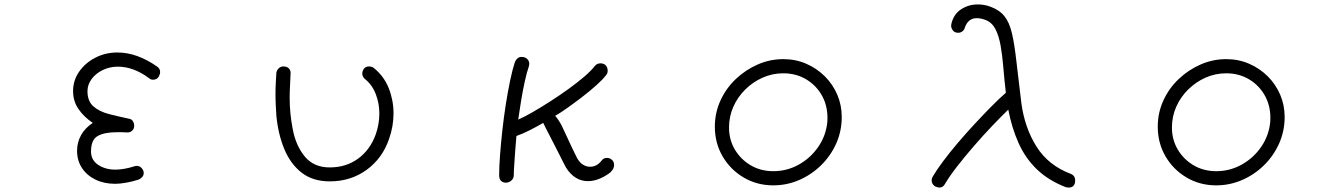

<svg xmlns="http://www.w3.org/2000/svg" viewBox="-20 -745 6040 867"><path d="M500 85Q450 85 411 66Q372 47 350 13.5Q328 -20 328 -64Q328 -103 346.5 -135.5Q365 -168 399 -190Q359 -217 334.5 -252.5Q310 -288 310 -334Q310 -382 337.5 -421.5Q365 -461 410.5 -484.5Q456 -508 510 -508Q599 -508 690 -444Q703 -435 703 -420Q703 -410 697 -399Q688 -385 671 -385Q660 -385 653 -392Q583 -444 512 -444Q476 -444 444.5 -429Q413 -414 394 -388.5Q375 -363 375 -333Q375 -288 402 -264.5Q429 -241 472 -230Q515 -219 562 -209Q573 -208 579.5 -198.5Q586 -189 586 -177Q586 -164 577 -155Q568 -146 552 -147Q540 -148 529 -148Q518 -148 508 -148Q452 -148 421.5 -131Q391 -114 391 -61Q391 -22 423.5 -0.5Q456 21 501 21Q539 21 587 6Q590 5 592.5 4.5Q595 4 597 4Q611 4 620 14.5Q629 25 629 36Q629 47 621.5 55Q614 63 606 66Q578 75 549.5 80Q521 85 500 85Z M1469 74Q1393 74 1342.5 35Q1292 -4 1264 -71.5Q1236 -139 1228 -222Q1227 -240 1225.5 -266Q1224 -292 1224 -320Q1224 -348 1225.5 -374Q1227 -400 1228 -417Q1230 -428 1238.5 -436.5Q1247 -445 1260 -445Q1276 -445 1285 -435.5Q1294 -426 1292 -410Q1291 -382 1289.5 -355.5Q1288 -329 1288 -304Q1288 -267 1291.5 -232Q1295 -197 1302 -161Q1316 -87 1356.5 -38Q1397 11 1469 11Q1543 11 1597.5 -29Q1652 -69 1677 -139Q1685 -162 1689 -185.5Q1693 -209 1693 -232Q1693 -279 1676.5 -321Q1660 -363 1627 -389Q1616 -399 1616 -413Q1616 -424 1623 -434Q1631 -445 1646 -445Q1659 -445 1668 -438Q1714 -401 1735.5 -346.5Q1757 -292 1757 -233Q1757 -175 1737 -118Q1707 -30 1635.5 22Q1564 74 1469 74Z M2267 80Q2234 80 2234 46Q2234 7 2238 -45.5Q2242 -98 2248.5 -157Q2255 -216 2264 -273.5Q2273 -331 2283.5 -381Q2294 -431 2305 -465Q2316 -488 2335 -488Q2351 -488 2360.5 -479Q2370 -470 2370 -456Q2370 -453 2368 -445Q2359 -419 2350 -378.5Q2341 -338 2333.5 -292.5Q2326 -247 2320 -205Q2348 -217 2386 -239Q2424 -261 2466 -288Q2508 -315 2547.5 -343.5Q2587 -372 2618.5 -399Q2650 -426 2666 -447Q2675 -459 2692 -459Q2703 -459 2712 -453Q2719 -447 2721.5 -440Q2724 -433 2724 -426Q2724 -413 2717 -406Q2703 -387 2674 -361Q2645 -335 2610 -308Q2575 -281 2542.5 -258Q2510 -235 2487 -222Q2505 -201 2517.5 -175.5Q2530 -150 2545.5 -115.5Q2561 -81 2586 -31Q2597 -11 2612.5 -1.5Q2628 8 2644 8Q2675 8 2696 -19Q2705 -32 2721 -32Q2733 -32 2743 -23.5Q2753 -15 2753 0Q2753 13 2744.5 24Q2736 35 2729 39Q2680 73 2635 73Q2575 73 2536 12Q2534 9 2523.5 -12Q2513 -33 2498 -62.5Q2483 -92 2468 -121Q2453 -150 2443 -169.5Q2433 -189 2433 -190Q2402 -172 2370 -156Q2338 -140 2312 -131Q2309 -100 2306.5 -64.5Q2304 -29 2302 1Q2300 31 2300 46Q2300 60 2290.5 69Q2281 78 2267 80Z M3472 92Q3398 92 3338 56.5Q3278 21 3243 -39Q3208 -99 3208 -173Q3208 -236 3233.5 -291.5Q3259 -347 3303 -388.5Q3347 -430 3402 -454Q3457 -478 3517 -478Q3573 -478 3621 -457Q3669 -436 3705 -400Q3741 -364 3761 -317Q3781 -270 3781 -217Q3781 -153 3756 -97Q3731 -41 3687.5 1.5Q3644 44 3588.5 68Q3533 92 3472 92ZM3472 28Q3534 28 3587.5 -2Q3641 -32 3675.5 -82.5Q3710 -133 3716 -195Q3720 -259 3694.5 -308Q3669 -357 3622.5 -385.5Q3576 -414 3517 -414Q3468 -414 3424 -394.5Q3380 -375 3345.5 -341Q3311 -307 3291.5 -263Q3272 -219 3272 -169Q3272 -114 3298.5 -69.5Q3325 -25 3370 1.5Q3415 28 3472 28Z M4792 100Q4713 69 4661.5 19Q4610 -31 4579.5 -99Q4549 -167 4533 -250Q4501 -219 4459.5 -175.5Q4418 -132 4376.5 -84Q4335 -36 4300.5 8.5Q4266 53 4247 86Q4238 102 4222 102Q4215 102 4203 97Q4187 87 4187 69Q4187 64 4188.5 60.5Q4190 57 4191 54Q4209 23 4238.5 -16.5Q4268 -56 4305 -99.5Q4342 -143 4381 -185Q4420 -227 4456.5 -264Q4493 -301 4522 -326Q4515 -388 4510.5 -442.5Q4506 -497 4498 -541Q4490 -585 4474.5 -614.5Q4459 -644 4430 -655Q4419 -659 4409.5 -661Q4400 -663 4391 -663Q4352 -663 4337 -621Q4335 -611 4326.5 -604Q4318 -597 4307 -597Q4291 -597 4283 -607.5Q4275 -618 4275 -629Q4275 -634 4276 -637Q4286 -681 4320 -703Q4354 -725 4395 -725Q4425 -725 4452 -715Q4493 -700 4515.5 -672Q4538 -644 4549.5 -595Q4561 -546 4569.5 -469.5Q4578 -393 4592 -280Q4607 -168 4660.5 -83Q4714 2 4815 40Q4835 48 4835 70Q4835 102 4805 102Q4802 102 4799 101.5Q4796 101 4792 100Z M5472 92Q5398 92 5338 56.5Q5278 21 5243 -39Q5208 -99 5208 -173Q5208 -236 5233.5 -291.5Q5259 -347 5303 -388.5Q5347 -430 5402 -454Q5457 -478 5517 -478Q5573 -478 5621 -457Q5669 -436 5705 -400Q5741 -364 5761 -317Q5781 -270 5781 -217Q5781 -153 5756 -97Q5731 -41 5687.5 1.5Q5644 44 5588.5 68Q5533 92 5472 92ZM5472 28Q5534 28 5587.5 -2Q5641 -32 5675.5 -82.5Q5710 -133 5716 -195Q5720 -259 5694.5 -308Q5669 -357 5622.5 -385.5Q5576 -414 5517 -414Q5468 -414 5424 -394.5Q5380 -375 5345.5 -341Q5311 -307 5291.5 -263Q5272 -219 5272 -169Q5272 -114 5298.5 -69.5Q5325 -25 5370 1.5Q5415 28 5472 28Z"/></svg>

Font: Hachi Maru Pop
Style: Regular
Weight: 400
Designer: Nontynet
Foundry: Nontynet
Version: Version 1.300